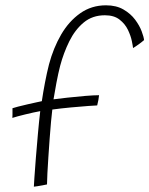

<svg xmlns="http://www.w3.org/2000/svg" viewBox="-20 -704 562 723"><path d="M107.5 -1Q107.5 -4.5 109.5 -34.5Q111.5 -64.5 115 -108.8Q118.5 -153 122.8 -200.2Q127 -247.5 131.5 -285.5Q107 -281 75.2 -273.2Q43.5 -265.5 26.5 -260Q27 -263.5 27 -270.8Q27 -278 27 -285.5Q27 -293 27 -296.5Q32.5 -298.5 48 -302.5Q63.5 -306.5 82.2 -310.8Q101 -315 116.5 -318.5Q132 -322 137.5 -323Q142.5 -357 149.5 -393.5Q156.5 -430 164.5 -461.5Q181 -523.5 210.2 -573.8Q239.5 -624 282 -654Q324.5 -684 379 -684Q418 -684 445 -668.2Q472 -652.5 488.8 -630Q505.5 -607.5 513.5 -586Q521.5 -564.5 522.5 -553Q519.5 -550.5 514.2 -546.2Q509 -542 502.8 -537.5Q496.5 -533 490.8 -529.2Q485 -525.5 481 -523Q480.5 -529.5 476.5 -549.2Q472.5 -569 461.8 -591.5Q451 -614 430.2 -630.2Q409.5 -646.5 375 -646.5Q328 -646.5 295.2 -619.2Q262.5 -592 241 -548.5Q219.5 -505 206.5 -456Q199.5 -429 192.5 -392.2Q185.5 -355.5 181.5 -330Q199.5 -332.5 233.2 -336.2Q267 -340 301 -342.8Q335 -345.5 353 -345.5Q352.5 -338.5 350.5 -327.5Q348.5 -316.5 346 -307Q341.5 -307 313.2 -305Q285 -303 247.5 -299.5Q210 -296 177 -291.5Q175 -275 172.2 -246Q169.5 -217 167 -182.2Q164.5 -147.5 162.2 -113.2Q160 -79 158.5 -51.5Q157 -24 157 -9.5Q149.5 -8 139.5 -6Q129.5 -4 120.8 -2.8Q112 -1.5 107.5 -1Z"/></svg>

Font: Grandstander Thin
Style: Italic
Weight: 100
Italic angle: -15°
Designer: Tyler Finck
Foundry: Etcetera Type Co
Version: Version 1.200